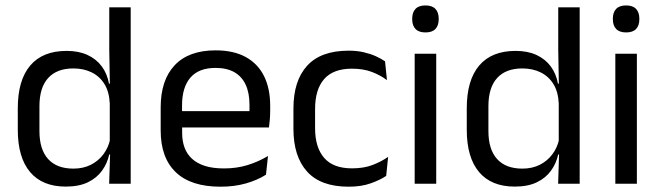

<svg xmlns="http://www.w3.org/2000/svg" viewBox="-20 -690 2480 721"><path d="M226.9 10.7Q139.1 10.7 93 -43.9Q46.8 -98.6 46.8 -202.9V-283.6Q46.8 -388.7 93.4 -443.8Q140 -498.9 230.4 -498.9Q275.3 -498.9 308.4 -483.7Q341.5 -468.5 362 -440.9Q382.5 -413.4 389.3 -375.9H416.1L392.2 -301.3Q390.3 -344.6 372.6 -373.8Q354.8 -403 324.6 -418Q294.5 -433 255.3 -433Q193.7 -433 160.9 -397.1Q128.1 -361.2 128.1 -291.1V-197.8Q128.1 -128.8 160.7 -92.8Q193.3 -56.8 255.6 -56.8Q292.7 -56.8 321.1 -71.2Q349.6 -85.6 368.4 -110.8Q387.2 -136 393.8 -168L413.8 -109.9H390.2Q383 -76.8 363.3 -49.3Q343.6 -21.8 310.2 -5.6Q276.8 10.7 226.9 10.7ZM389.9 0 393.6 -117.9 392.2 -143.9V-348.1L392.7 -365L390.3 -503.5V-662.5H470.8V0Z M808.1 11.1Q696.6 11.1 640 -43.4Q583.4 -97.8 583.4 -199.7V-286.6Q583.4 -389.4 636.1 -445.1Q688.7 -500.9 789.5 -500.9Q857.4 -500.9 903.1 -475.7Q948.7 -450.4 971.7 -403.9Q994.6 -357.4 994.6 -293V-274.8Q994.6 -259.1 993.4 -243Q992.2 -226.9 990 -211.4H915.7Q916.5 -235.6 916.7 -257.1Q916.9 -278.6 916.9 -296.4Q916.9 -341 902.6 -371.8Q888.4 -402.6 860.2 -418.8Q831.9 -435 789.5 -435Q726.4 -435 695 -398.5Q663.6 -362.1 663.6 -294.1V-247.4L664 -237.5V-190.8Q664 -160.4 673 -135.9Q682 -111.3 701.1 -93.8Q720.3 -76.2 750 -66.8Q779.8 -57.5 821.2 -57.5Q868.3 -57.5 909.3 -70Q950.3 -82.6 986.4 -104.2L978.8 -34Q946.6 -13.5 903.4 -1.2Q860.3 11.1 808.1 11.1ZM626.1 -211.4V-272.7H972.9V-211.4Z M1289.3 11.1Q1184.4 11.1 1133.2 -45.7Q1081.9 -102.4 1081.9 -206.6V-282.3Q1081.9 -386.8 1133.4 -443.2Q1184.8 -499.7 1289.3 -499.7Q1320.4 -499.7 1345.9 -493.8Q1371.5 -487.8 1391.7 -478.7Q1411.9 -469.5 1425.9 -459.7L1433.1 -389.1Q1409.3 -407.1 1377.2 -419.6Q1345.1 -432.1 1301.4 -432.1Q1231.6 -432.1 1197.4 -393.2Q1163.2 -354.4 1163.2 -280.7V-208.7Q1163.2 -136.1 1197.4 -97Q1231.6 -57.8 1301.7 -57.8Q1346.3 -57.8 1379.2 -70.5Q1412.1 -83.1 1437.5 -100.9L1430.2 -29.5Q1407.9 -14.4 1372.5 -1.7Q1337.1 11.1 1289.3 11.1Z M1537.2 0V-488.2H1618.1V0ZM1577.7 -568.2Q1552.7 -568.2 1540.3 -581.2Q1527.9 -594.3 1527.9 -617.7V-620.2Q1527.9 -643.5 1540.3 -656.6Q1552.7 -669.6 1577.7 -669.6Q1602.7 -669.6 1615 -656.6Q1627.4 -643.5 1627.4 -620.2V-617.7Q1627.4 -593.9 1615 -581Q1602.7 -568.2 1577.7 -568.2Z M1912.9 10.7Q1825.1 10.7 1779 -43.9Q1732.8 -98.6 1732.8 -202.9V-283.6Q1732.8 -388.7 1779.4 -443.8Q1826 -498.9 1916.4 -498.9Q1961.3 -498.9 1994.4 -483.7Q2027.5 -468.5 2048 -440.9Q2068.5 -413.4 2075.3 -375.9H2102.1L2078.2 -301.3Q2076.3 -344.6 2058.6 -373.8Q2040.8 -403 2010.6 -418Q1980.5 -433 1941.3 -433Q1879.7 -433 1846.9 -397.1Q1814.1 -361.2 1814.1 -291.1V-197.8Q1814.1 -128.8 1846.7 -92.8Q1879.3 -56.8 1941.6 -56.8Q1978.7 -56.8 2007.1 -71.2Q2035.6 -85.6 2054.4 -110.8Q2073.2 -136 2079.8 -168L2099.8 -109.9H2076.2Q2069 -76.8 2049.3 -49.3Q2029.6 -21.8 1996.2 -5.6Q1962.8 10.7 1912.9 10.7ZM2075.9 0 2079.6 -117.9 2078.2 -143.9V-348.1L2078.7 -365L2076.3 -503.5V-662.5H2156.8V0Z M2290.7 0V-488.2H2371.6V0ZM2331.2 -568.2Q2306.2 -568.2 2293.8 -581.2Q2281.4 -594.3 2281.4 -617.7V-620.2Q2281.4 -643.5 2293.8 -656.6Q2306.2 -669.6 2331.2 -669.6Q2356.2 -669.6 2368.5 -656.6Q2380.9 -643.5 2380.9 -620.2V-617.7Q2380.9 -593.9 2368.5 -581Q2356.2 -568.2 2331.2 -568.2Z"/></svg>

Font: Anek Latin Medium
Style: Regular
Weight: 500
Designer: Yesha Goshar
Foundry: Ek Type
Version: Version 1.003